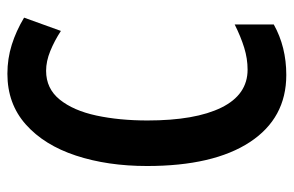

<svg xmlns="http://www.w3.org/2000/svg" viewBox="-154 -610 775 506"><g transform="rotate(-90 233.0 -357.5)"><path d="M299 -623Q252 -623 223 -587Q194 -551 181 -490.5Q168 -430 168 -356Q168 -230 202 -161Q236 -92 302 -92Q331 -92 360 -101Q389 -110 421 -126V-23Q362 10 288 10Q174 10 111 -86Q48 -182 48 -357Q48 -461 75.5 -544.5Q103 -628 157.5 -676.5Q212 -725 291 -725Q331 -725 367.5 -713.5Q404 -702 439 -681L404 -584Q378 -601 351 -612Q324 -623 299 -623Z"/></g></svg>

Font: Noto Sans Gujarati UI ExtraCondensed SemiBold
Style: Regular
Weight: 600
Width: 2
Designer: Jelle Bosma - Monotype Design Team, Universal Thirst
Foundry: Monotype Imaging Inc.
Version: Version 2.106; ttfautohint (v1.8.4.7-5d5b)